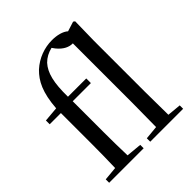

<svg xmlns="http://www.w3.org/2000/svg" viewBox="-219 -967 1114 1114"><g transform="rotate(-45 338.0 -410.0)"><path d="M456 0H643V-28L558 -36L556 -230V-644L559 -802L549 -809L489 -790C467 -810 428 -820 386 -820C325 -820 262 -798 212 -752C165 -706 133 -645 124 -523L32 -515V-484H124V-230C124 -166 123 -101 121 -36L36 -28V0H319V-28L224 -37C222 -101 221 -166 221 -230V-484H370V-522H220C218 -639 235 -704 274 -747C296 -769 321 -782 353 -790L366 -772C397 -734 429 -721 457 -721H459V-230L457 -36L373 -28V0Z"/></g></svg>

Font: Noto Serif KR Medium
Style: Regular
Weight: 500
Designer: Ryoko NISHIZUKA 西塚涼子 (kana & ideographs); Frank Grießhammer (Latin, Greek & Cyrillic); Wenlong ZHANG 张文龙 (bopomofo); San
Foundry: Adobe
Version: Version 2.001;hotconv 1.1.0;makeotfexe 2.6.0